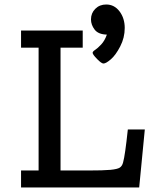

<svg xmlns="http://www.w3.org/2000/svg" viewBox="-20 -830 709 850"><path d="M73.2 0V-75.2H150.9V-619.1H73.2V-694.8H346.2V-619.1H248V-75.2H368.2Q438 -75.2 469 -78.1Q500 -81.1 510.5 -88.1Q521 -95.2 524.9 -110.8Q533.7 -141.6 545.9 -256.8H621.1L596.2 0ZM382.8 -744.1Q382.8 -772 401.9 -791Q420.9 -810.1 450.2 -810.1Q486.3 -810.1 509.3 -779.5Q532.2 -749 532.2 -706.1Q532.2 -663.1 512.2 -624.5Q492.2 -585.9 470.7 -567.4Q449.2 -548.8 438 -548.8Q429.2 -548.8 409.7 -568.8Q390.1 -588.9 390.1 -596.2Q390.1 -602.1 401.1 -609.1Q412.1 -616.2 428 -633.1Q443.8 -649.9 453.1 -676.8Q415 -677.7 398.9 -699Q382.8 -720.2 382.8 -744.1Z"/></svg>

Font: CMU Concrete
Style: Bold
Weight: 700
Version: Version 0.7.0